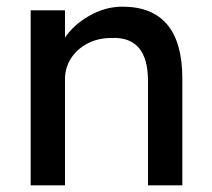

<svg xmlns="http://www.w3.org/2000/svg" viewBox="-20 -556 635 576"><path d="M72 0V-525H175V-443Q201 -482 248.5 -509Q296 -536 347 -536Q527 -536 527 -320V0H424V-313Q424 -448 313 -442Q274 -442 242.5 -425.5Q211 -409 193 -381Q175 -353 175 -318V0Z"/></svg>

Font: Readex Pro
Style: Regular
Weight: 400
Designer: Bonnie Shaver-Troup, Thomas Jockin
Foundry: Lexend
Version: Version 1.204; ttfautohint (v1.8.4.7-5d5b)